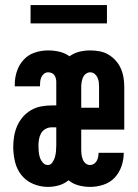

<svg xmlns="http://www.w3.org/2000/svg" viewBox="-20 -726 540 754"><path d="M168 8Q139 8 111 -3.5Q83 -15 64.5 -38Q46 -61 39 -90.5Q32 -120 32 -149Q32 -170 35.5 -191Q39 -212 47.5 -231.5Q56 -251 70 -267Q84 -283 102 -293.5Q120 -304 141 -308Q162 -312 183 -312H201V-405Q201 -412 199 -419Q197 -426 193 -431.5Q189 -437 182.5 -439.5Q176 -442 169 -442Q160 -442 153 -436.5Q146 -431 142.5 -423Q139 -415 138 -407Q137 -399 137 -390V-387H38V-394Q38 -421 46.5 -446.5Q55 -472 73 -491.5Q91 -511 116.5 -519.5Q142 -528 169 -528Q191 -528 213 -523Q235 -518 253 -505Q271 -518 292 -523Q313 -528 334 -528Q353 -528 371.5 -524.5Q390 -521 406 -511.5Q422 -502 434.5 -488Q447 -474 454.5 -457Q462 -440 465 -421.5Q468 -403 468 -384V-217H299V-136Q299 -126 300.5 -117Q302 -108 305.5 -99Q309 -90 316.5 -84Q324 -78 334 -78Q342 -78 349 -82.5Q356 -87 360 -94.5Q364 -102 365.5 -110Q367 -118 367 -126H466Q466 -99 457 -73Q448 -47 430 -28Q412 -9 386 -0.5Q360 8 334 8Q311 8 288.5 2Q266 -4 249 -18Q232 -4 211 2Q190 8 168 8ZM299 -303H369V-384Q369 -394 368 -403Q367 -412 363 -421Q359 -430 351.5 -436Q344 -442 334 -442Q325 -442 317 -436Q309 -430 305.5 -421Q302 -412 300.5 -403Q299 -394 299 -384ZM168 -78Q179 -78 186 -88.5Q193 -99 196 -110Q199 -121 200 -133Q201 -145 201 -156V-226H183Q170 -226 158.5 -219.5Q147 -213 141 -202Q135 -191 133 -178.5Q131 -166 131 -153Q131 -142 132 -130.5Q133 -119 136.5 -108Q140 -97 148 -87.5Q156 -78 168 -78ZM100 -634V-706H400V-634Z"/></svg>

Font: Iosevka Curly Semibold
Style: Regular
Weight: 600
Monospace: yes
Designer: Belleve Invis
Foundry: Belleve Invis
Version: Version 22.1.2; ttfautohint (v1.8.4)